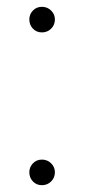

<svg xmlns="http://www.w3.org/2000/svg" viewBox="-20 -538 296 563"><path d="M66 -33Q66 -48 76.5 -59Q87 -70 103 -70Q119 -70 130 -59Q141 -48 141 -33Q141 -17 130 -6Q119 5 103 5Q87 5 76.5 -6Q66 -17 66 -33ZM66 -481Q66 -496 76.5 -507Q87 -518 103 -518Q119 -518 130 -507Q141 -496 141 -481Q141 -465 130 -454Q119 -443 103 -443Q87 -443 76.5 -454Q66 -465 66 -481Z"/></svg>

Font: Be Vietnam Thin
Style: Regular
Weight: 100
Designer: Gabriel Lam
Foundry: TypeRant
Version: Version 4.000